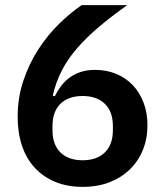

<svg xmlns="http://www.w3.org/2000/svg" viewBox="-20 -718 640 750"><path d="M303 12Q243 12 196 -7.5Q149 -27 116 -62.5Q83 -98 66 -148.5Q49 -199 49 -262Q49 -337 71.5 -403.5Q94 -470 130 -525.5Q166 -581 210.5 -624.5Q255 -668 299 -698H477Q415 -654 366.5 -613Q318 -572 281.5 -530Q245 -488 221.5 -442.5Q198 -397 186 -344L194 -342Q204 -362 217.5 -380.5Q231 -399 250 -413.5Q269 -428 294 -436.5Q319 -445 352 -445Q395 -445 432.5 -430Q470 -415 497.5 -386.5Q525 -358 540.5 -318Q556 -278 556 -229Q556 -176 538 -132Q520 -88 487 -56Q454 -24 407.5 -6Q361 12 303 12ZM303 -92Q358 -92 389.5 -122.5Q421 -153 421 -210V-225Q421 -282 389.5 -312.5Q358 -343 303 -343Q247 -343 216 -312.5Q185 -282 185 -225V-210Q185 -153 216 -122.5Q247 -92 303 -92Z"/></svg>

Font: IBM Plex Sans Thai SmBld
Style: Regular
Weight: 600
Designer: Mike Abbink, Paul van der Laan, Pieter van Rosmalen, Ben Mitchell, Mark Frömberg
Foundry: Bold Monday
Version: Version 1.2